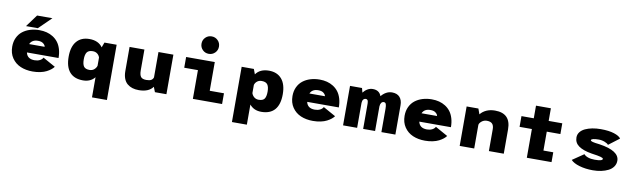

<svg xmlns="http://www.w3.org/2000/svg" viewBox="-51 -1502 7913 2395"><g transform="rotate(10 3905.0 -304.0)"><path d="M177 -532.5 290.5 -686.5H484.5L327 -532.5ZM619 -95Q605 -76 583.5 -58.8Q562 -41.5 530.2 -25Q498.5 -8.5 453.2 1.2Q408 11 355.5 11Q269 11 201.5 -18Q134 -47 93 -107.2Q52 -167.5 52 -251.5Q52 -314.5 75.5 -364.5Q99 -414.5 140 -446.5Q181 -478.5 235.2 -495.2Q289.5 -512 352.5 -512Q401.5 -512 444.5 -501Q487.5 -490 524.8 -466.5Q562 -443 588.8 -408.2Q615.5 -373.5 630.8 -323Q646 -272.5 646 -211H245.5Q262 -131.5 355.5 -131.5Q392 -131.5 420.2 -145.2Q448.5 -159 461 -183ZM357 -378Q281 -378 254.5 -318.5H451Q449.5 -338.5 425.2 -358.5Q401 -378.5 357 -378Z M986 -511.5Q1099 -511.5 1152.5 -435.5L1176.5 -500H1331V200H1142V-55Q1088.5 11 994 11Q882 11 824.5 -55Q767 -121 767 -250Q767 -377.5 824.5 -444.5Q882 -511.5 986 -511.5ZM958.5 -250Q958.5 -188 978.8 -159.8Q999 -131.5 1051.5 -131.5Q1085.5 -131.5 1109.2 -151.2Q1133 -171 1142 -200V-304Q1133.5 -332.5 1110 -350.8Q1086.5 -369 1053 -369Q1000.5 -369 979.5 -340Q958.5 -311 958.5 -250Z M1700 10Q1655 10 1618.8 -1.2Q1582.5 -12.5 1554 -36.2Q1525.5 -60 1510 -100.5Q1494.5 -141 1494.5 -196V-501H1682.5V-237Q1682.5 -182 1701 -156.8Q1719.5 -131.5 1771 -131.5Q1812.5 -131.5 1833 -144Q1853.5 -156.5 1860.5 -180V-501H2049.5V0H1904L1879 -64Q1825.5 10 1700 10Z M2481.5 -587.5Q2435 -587.5 2403 -619.5Q2371 -651.5 2371 -698Q2371 -744.5 2403 -776.5Q2435 -808.5 2481.5 -808.5Q2527.5 -808.5 2559.8 -776.5Q2592 -744.5 2592 -698Q2592 -651.5 2559.8 -619.5Q2527.5 -587.5 2481.5 -587.5ZM2574 -136H2754.5V0H2384.5V-364H2211V-500H2574Z M2914.5 -500H3069L3093 -435.5Q3146.5 -511.5 3260 -511.5Q3363.5 -511.5 3421.2 -444.5Q3479 -377.5 3479 -250Q3479 -121 3421.5 -55Q3364 11 3251.5 11Q3157 11 3103.5 -55V200H2914.5ZM3192.5 -369Q3159 -369 3135.5 -350.8Q3112 -332.5 3103.5 -304V-200Q3112.5 -171 3136.2 -151.2Q3160 -131.5 3194 -131.5Q3247 -131.5 3267 -159.8Q3287 -188 3287 -250Q3287 -311 3266 -340Q3245 -369 3192.5 -369Z M4169 -95Q4155 -76 4133.5 -58.8Q4112 -41.5 4080.2 -25Q4048.5 -8.5 4003.2 1.2Q3958 11 3905.5 11Q3819 11 3751.5 -18Q3684 -47 3643 -107.2Q3602 -167.5 3602 -251.5Q3602 -314.5 3625.5 -364.5Q3649 -414.5 3690 -446.5Q3731 -478.5 3785.2 -495.2Q3839.5 -512 3902.5 -512Q3951.5 -512 3994.5 -501Q4037.5 -490 4074.8 -466.5Q4112 -443 4138.8 -408.2Q4165.5 -373.5 4180.8 -323Q4196 -272.5 4196 -211H3795.5Q3812 -131.5 3905.5 -131.5Q3942 -131.5 3970.2 -145.2Q3998.5 -159 4011 -183ZM3907 -378Q3831 -378 3804.5 -318.5H4001Q3999.5 -338.5 3975.2 -358.5Q3951 -378.5 3907 -378Z M4287 0V-500H4439L4453.5 -444Q4477 -475 4508.5 -493Q4540 -511 4575 -511Q4657.5 -511 4683 -439Q4709 -472 4744.2 -491.5Q4779.5 -511 4818 -511Q4882.5 -511 4916 -473.8Q4949.5 -436.5 4949.5 -372V0H4772.5V-296Q4772.5 -335.5 4765.2 -354.8Q4758 -374 4737.5 -374Q4718 -374 4706 -357.5Q4694 -341 4693 -314H4692.5V0H4541.5V-297Q4541.5 -314.5 4541.2 -323.5Q4541 -332.5 4539.2 -344.2Q4537.5 -356 4534.2 -361.2Q4531 -366.5 4525 -370.2Q4519 -374 4510 -374Q4490.5 -374 4478.5 -359.5Q4466.5 -345 4465.5 -319L4465 -318.5V0Z M5589 -95Q5575 -76 5553.5 -58.8Q5532 -41.5 5500.2 -25Q5468.5 -8.5 5423.2 1.2Q5378 11 5325.5 11Q5239 11 5171.5 -18Q5104 -47 5063 -107.2Q5022 -167.5 5022 -251.5Q5022 -314.5 5045.5 -364.5Q5069 -414.5 5110 -446.5Q5151 -478.5 5205.2 -495.2Q5259.5 -512 5322.5 -512Q5371.5 -512 5414.5 -501Q5457.5 -490 5494.8 -466.5Q5532 -443 5558.8 -408.2Q5585.5 -373.5 5600.8 -323Q5616 -272.5 5616 -211H5215.5Q5232 -131.5 5325.5 -131.5Q5362 -131.5 5390.2 -145.2Q5418.5 -159 5431 -183ZM5327 -378Q5251 -378 5224.5 -318.5H5421Q5419.5 -338.5 5395.2 -358.5Q5371 -378.5 5327 -378Z M5764 0V-500H5913L5938 -430.5Q5967.5 -468.5 6015 -489.8Q6062.5 -511 6123 -511Q6322.5 -511 6322.5 -308V0H6134V-276.5Q6134 -323 6112.5 -345.5Q6091 -368 6044.5 -368Q6008 -368 5980 -345.8Q5952 -323.5 5948 -299.5V0Z M6458.5 -364V-500H6614.5V-660H6803V-500H6975.5V-364H6803V-124.5H6927.5V0H6614.5V-364Z M7451 11Q7356.5 11 7280 -11.8Q7203.5 -34.5 7171 -71L7315 -169Q7331 -148 7366.8 -135.5Q7402.5 -123 7451.5 -123Q7551 -123 7551 -150.5Q7551 -162 7518.8 -171.2Q7486.5 -180.5 7402 -192Q7293 -210 7236.5 -249.8Q7180 -289.5 7180 -358Q7180 -396 7203.2 -426Q7226.5 -456 7266.2 -474.5Q7306 -493 7355.8 -502.5Q7405.5 -512 7462 -512Q7565 -512 7631.8 -490.2Q7698.5 -468.5 7718.5 -437.5L7582.5 -334Q7574.5 -349.5 7537.2 -364.5Q7500 -379.5 7460.5 -379.5Q7412.5 -379.5 7388 -372.8Q7363.5 -366 7363.5 -355Q7363.5 -344 7389.2 -337Q7415 -330 7478.5 -323Q7733 -285 7733 -159Q7733 -117 7709.8 -83.8Q7686.5 -50.5 7646.5 -30.2Q7606.5 -10 7556.8 0.5Q7507 11 7451 11Z"/></g></svg>

Font: League Mono ExtraBold
Style: Regular
Weight: 800
Width: 6
Designer: Tyler Finck
Foundry: The League of Moveable Type / Tyler Finck
Version: Version 2.210